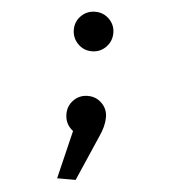

<svg xmlns="http://www.w3.org/2000/svg" viewBox="-51 -557 701 784"><g transform="rotate(5 300.0 -165.5)"><path d="M389 -431Q389 -397 365.5 -373Q342 -349 308 -349Q274 -349 250.5 -373Q227 -397 227 -431Q227 -464 250.5 -487.5Q274 -511 308 -511Q342 -511 365.5 -487.5Q389 -464 389 -431ZM389 -85Q389 -49 369 -6L288 180H212L260 -18Q227 -43 227 -85Q227 -119 250.5 -142.5Q274 -166 308 -166Q342 -166 365.5 -142.5Q389 -119 389 -85Z"/></g></svg>

Font: Fira Mono
Style: Regular
Weight: 400
Designer: Carrois Corporate & Edenspiekermann AG
Foundry: Carrois Corporate GbR & Edenspiekermann AG
Version: Version 3.206;PS 003.206;hotconv 1.0.70;makeotf.lib2.5.58329